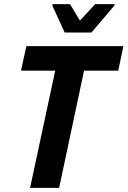

<svg xmlns="http://www.w3.org/2000/svg" viewBox="-20 -912 619 932"><path d="M126 0 248 -569H82L108 -688H579L554 -569H388L267 0ZM294 -754 234 -885 236 -892H320L368 -812L442 -892H537L535 -885L424 -754Z"/></svg>

Font: Saira Semi Condensed SemiBold
Style: Italic
Weight: 600
Width: 4
Italic angle: -12°
Designer: Hector Gatti with collaboration of the Omnibus-Type team
Foundry: Omnibus-Type
Version: Version 1.001; ttfautohint (v1.8)